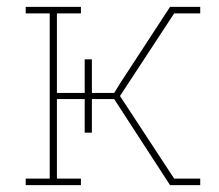

<svg xmlns="http://www.w3.org/2000/svg" viewBox="-20 -540 640 560"><path d="M55 0V-19H125V-501H55V-520H216V-501H146V-269H227V-367H248V-269H313L331 -298L476 -520H564V-501H488L330 -260L488 -19H564V0H476L313 -251H248V-153H227V-251H146V-19H216V0Z"/></svg>

Font: Iosevka Etoile Thin
Style: Regular
Weight: 100
Designer: Belleve Invis
Foundry: Belleve Invis
Version: Version 22.1.2; ttfautohint (v1.8.4)